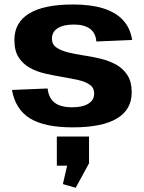

<svg xmlns="http://www.w3.org/2000/svg" viewBox="-20 -571 659 876"><path d="M312 10.1Q183.1 10.1 116.7 -30.9Q50.3 -72 34.6 -160.6L197.1 -167.3Q202.6 -122.6 229.8 -102.1Q257 -81.5 309.4 -81.5Q356.3 -81.5 382.9 -97.8Q409.6 -114.1 409.6 -144.2Q409.6 -170.5 389.8 -184.3Q370.1 -198.2 337.8 -205.6Q305.5 -213 266.7 -219.5Q227.9 -226 188.6 -234.7Q149.3 -243.5 117.2 -261Q85.2 -278.6 65.4 -308.6Q45.7 -338.6 45.7 -388.7Q45.7 -468.4 113.1 -509.5Q180.6 -550.6 313 -550.6Q394.6 -550.6 451.8 -532.6Q509 -514.5 541.7 -478.7Q574.4 -442.9 583 -388.8L419.5 -381.7Q417 -419.8 390.8 -439.4Q364.6 -459 317.1 -459Q269.8 -459 243.4 -442.5Q216.9 -425.9 216.9 -394.3Q216.9 -368.6 237.2 -354.5Q257.5 -340.4 289.8 -332.2Q322.1 -324 360.9 -318.3Q399.7 -312.6 438.5 -303.3Q477.3 -294 509.3 -276.5Q541.3 -259 561.1 -228.4Q580.9 -197.9 580.9 -149.4Q580.9 -70.6 513.1 -30.2Q445.4 10.1 312 10.1ZM386.2 52V174.1L325.4 285.7L266.9 268.9L304.7 104.7L365.7 185.2L239.3 184.7V52Z"/></svg>

Font: Pathway Extreme 8pt Thin 12pt
Style: Regular
Weight: 100
Version: Version 1.001;gftools[0.9.26]